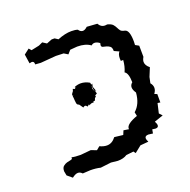

<svg xmlns="http://www.w3.org/2000/svg" viewBox="-90 -540 624 630"><g transform="rotate(-20 222.0 -225.0)"><path d="M44.9 -12.2 42 -27.3Q42 -39.6 48.1 -44.7Q54.2 -49.8 61.3 -51.8Q68.4 -53.7 74.5 -54.7Q80.6 -55.7 80.6 -60.1L80.1 -62.5Q92.3 -59.6 111.8 -59.6L147.9 -63L167 -55.7L178.7 -65.4Q191.9 -59.1 203.6 -59.1Q221.7 -59.1 234.9 -76.7L265.1 -73.2L271 -87.4L289.6 -84.5L289.1 -86.9Q289.1 -102.5 328.6 -116.7L325.7 -130.4Q349.1 -150.4 352.1 -189.9Q344.2 -201.2 344.2 -210.4Q344.2 -219.2 352.1 -225.6Q351.6 -258.3 339.4 -264.6Q347.7 -283.2 349.1 -304.7L340.8 -304.2L340.3 -313Q340.3 -327.6 347.2 -335L330.1 -342.8Q330.1 -355 324.7 -359.1Q319.3 -363.3 313 -365Q306.6 -366.7 301.3 -367.9Q295.9 -369.1 295.9 -375.5L297.4 -382.3Q288.1 -389.6 279.3 -389.6Q273.4 -389.6 268.1 -384.8Q251 -397.5 222.2 -397.5L197.3 -395.5L186.5 -383.3L172.9 -391.6L146 -392.6L91.8 -388.2L72.8 -389.6V-391.1Q72.8 -400.9 64.5 -400.9L56.6 -399.4L51.8 -431.6L70.3 -445.8L77.6 -437.5L105.5 -443.4L119.1 -449.7L132.8 -440.9L151.4 -448.2H161.6L172.9 -440.9Q199.2 -451.7 221.2 -451.7Q234.9 -451.7 243.2 -448.7Q249.5 -439.5 257.8 -439.5Q265.1 -439.5 273.9 -447.8L310.1 -445.3Q317.9 -431.2 331.5 -431.2L339.8 -432.1Q353 -428.7 358.2 -422.9Q363.3 -417 366.2 -410.9Q369.1 -404.8 372.8 -399.9Q376.5 -395 387.2 -393.1Q402.8 -389.6 402.8 -349.1L402.3 -337.4L414.6 -330.6L415 -291.5Q409.7 -282.7 409.7 -275.4Q409.7 -263.2 423.3 -252.4L411.1 -222.7L406.7 -202.1Q414.1 -193.4 414.1 -184.1Q414.1 -174.3 406.7 -165L416 -161.1V-131.8L406.7 -133.3L398.9 -99.6L408.7 -89.4L377.4 -78.6Q382.3 -70.3 382.3 -64.5Q382.3 -56.6 371.6 -56.6L360.8 -58.1L358.4 -44.4L343.3 -46.4Q330.6 -46.4 330.6 -37.6Q330.6 -32.2 335 -24.4L306.6 -22L283.2 -3.4L277.8 -10.7L252 -7.8Q239.7 0.5 219.7 0.5L196.3 -2L159.2 2.4Q143.1 -1.5 124 -1.5L97.2 0Q90.3 -7.3 82.5 -7.3Q73.7 -7.3 62 2ZM171.4 -272.9 168.9 -275.4Q180.2 -280.3 191.4 -280.3Q206.1 -280.3 221.7 -271.5L223.1 -264.2L227.1 -266.6L225.1 -255.9L231.4 -238.8L228 -242.7V-241.2Q228 -236.8 230.5 -231L223.1 -226.6L223.6 -221.2L219.7 -219.7L216.3 -210.9L209.5 -210.4L212.4 -207.5L202.1 -206.5L193.4 -202.6L194.3 -206.5L187 -200.7Q183.6 -206.1 179.7 -206.1Q176.8 -206.1 172.9 -202.6L163.6 -215.8L157.7 -219.2Q154.8 -222.2 154.3 -233.9Q153.8 -245.6 152.8 -249L155.3 -251L151.9 -252Q153.3 -258.8 159.2 -265.1L161.1 -272L167.5 -269.5ZM223.1 -261.2 221.2 -251 226.6 -239.3 223.1 -251.5Z"/></g></svg>

Font: Truetypewriter PolyglOTT
Style: Regular
Weight: 400
Designer: Sergey Beatoff a.k.a. Sam_T
Version: Version 3.76